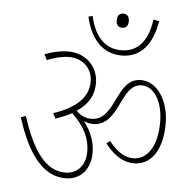

<svg xmlns="http://www.w3.org/2000/svg" viewBox="-55 -886 913 921"><g transform="rotate(5 401.0 -425.5)"><path d="M502 -763C518 -763 531 -771 531 -797C531 -822 518 -831 502 -831C485 -831 473 -822 473 -797C473 -771 485 -763 502 -763ZM511 -630C602 -630 658 -697 676 -810L648 -815C635 -716 589 -655 507 -655C430 -655 378 -707 356 -807L336 -802C361 -694 420 -630 511 -630ZM294 -20C366 -20 413 -74 413 -152C413 -203 396 -253 358 -301C373 -294 387 -291 403 -291C531 -291 516 -496 620 -496C680 -496 723 -426 723 -327C723 -211 676 -144 610 -144C568 -144 534 -165 491 -217L475 -204C520 -146 565 -120 615 -120C696 -120 750 -195 750 -322C750 -383 733 -437 704 -473C681 -503 649 -521 614 -521C492 -521 512 -315 392 -315C368 -315 342 -324 319 -347C375 -384 400 -430 400 -487C400 -525 386 -559 363 -583C337 -611 299 -627 255 -627C218 -627 181 -619 142 -604L155 -577C194 -592 228 -601 261 -601C327 -601 374 -556 374 -492C374 -419 321 -364 208 -326L221 -301C251 -311 277 -322 299 -334C361 -275 387 -218 387 -157C387 -90 349 -47 289 -47C198 -47 131 -136 79 -301L55 -293C112 -113 188 -20 294 -20Z"/></g></svg>

Font: Noto Serif Devanagari SemiCondensed Thin
Style: Regular
Weight: 100
Width: 4
Designer: Universal Thirst, Indian Type Foundry and the Monotype Design Team
Foundry: Monotype Imaging Inc.
Version: Version 2.004